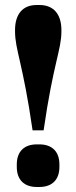

<svg xmlns="http://www.w3.org/2000/svg" viewBox="-20 -730 305 766"><path d="M47 -74V-64C47 -13 76 16 127 16H137C188 16 217 -13 217 -64V-74C217 -125 188 -154 137 -154H127C76 -154 47 -125 47 -74ZM40 -605C40 -531 71 -480 110 -210H154C193 -480 225 -531 225 -605V-610C225 -674 193 -710 138 -710H126C71 -710 40 -674 40 -610Z"/></svg>

Font: LT Superior Serif ExtraBold
Style: Regular
Weight: 800
Designer: Daniel Lyons
Foundry: LyonsType
Version: Version 2.120;FEAKit 1.0